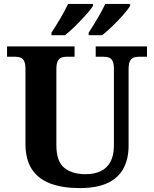

<svg xmlns="http://www.w3.org/2000/svg" viewBox="-20 -951 787 981"><path d="M387.1 10Q300.2 10 238.1 -13Q176 -36 143 -86Q110 -136 110 -218V-600Q110 -626.9 102.8 -639.9Q95.7 -652.9 84.2 -657Q72.7 -661 59 -661H16V-714H361V-661H319Q305.3 -661 293.5 -656.5Q281.7 -652 274.8 -638.4Q268 -624.9 268 -596V-210Q268 -126 308.5 -93.5Q349 -61 417 -61Q462 -61 494.5 -76.5Q527 -92 544.5 -124.5Q562 -157 562 -208V-600Q562 -626.9 554.8 -639.9Q547.7 -652.9 536.2 -657Q524.7 -661 511 -661H469V-714H731V-661H688Q674.3 -661 662.5 -656.5Q650.7 -652 643.8 -638.4Q637 -624.9 637 -596V-206Q637 -139.2 611 -90.6Q585 -42 530 -16Q475 10 387.1 10ZM433 -784Q454 -816 478 -856.5Q502 -897 518 -931H645V-921Q635 -904 609.5 -875Q584 -846 554.5 -817.5Q525 -789 502 -771H433ZM243 -784Q264 -816 288 -856.5Q312 -897 328 -931H455V-921Q445 -904 419 -875Q393 -846 364 -817.5Q335 -789 312 -771H243Z"/></svg>

Font: Noto Serif Gujarati
Style: Regular
Weight: 400
Designer: Universal Thirst, Indian Type Foundry and the Monotype Design Team
Foundry: Monotype Imaging Inc.
Version: Version 2.102